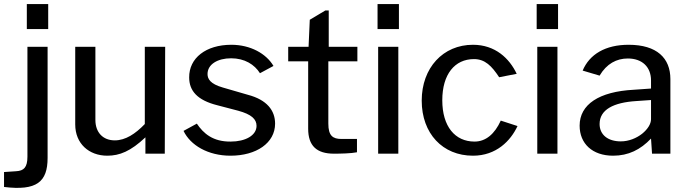

<svg xmlns="http://www.w3.org/2000/svg" viewBox="-63 -762 3408 952"><path d="M-43 165C119 185 173 140 173 21V-530H73V15C73 68 55 85 17 87L-43 91ZM70 -618H176V-742H70Z M506 -66C447 -66 410 -106 410 -167V-530H310V-145C310 -50 378 10 469 10C530 10 585 -12 658 -81V0H754L756 -530H655V-147C608 -98 559 -66 506 -66Z M1226 -399 1293 -435C1257 -496 1179 -540 1084 -540C958 -540 874 -474 875 -378C875 -312 915 -265 1015 -240L1118 -213C1184 -195 1209 -171 1209 -138C1209 -90 1153 -60 1081 -60C993 -59 946 -100 913 -149L847 -113C881 -42 968 10 1080 10C1208 10 1301 -53 1301 -149C1301 -214 1261 -267 1166 -292L1042 -328C979 -346 966 -371 966 -395C966 -443 1016 -473 1083 -473C1150 -473 1199 -442 1226 -399Z M1709 -458V-530H1567V-710H1550L1473 -664L1467 -530H1366V-458H1465V-124C1465 -39 1507 0 1593 0C1623 0 1678 -1 1707 -7V-73H1630C1587 -73 1565 -89 1565 -149V-458Z M1912 -530H1812V0H1912ZM1915 -742H1809V-618H1915Z M2282 -540C2134 -540 2028 -426 2028 -263C2028 -100 2132 10 2282 10C2398 10 2469 -64 2503 -137L2420 -164C2390 -98 2346 -60 2290 -60C2193 -60 2130 -135 2130 -265C2130 -394 2192 -469 2287 -469C2342 -469 2375 -435 2412 -379L2499 -396C2463 -472 2393 -540 2282 -540Z M2701 -530H2601V0H2701ZM2704 -742H2598V-618H2704Z M3165 -75 3170 0H3261V-370C3261 -474 3194 -540 3054 -540C2939 -540 2860 -493 2826 -412L2910 -387C2945 -446 2994 -472 3050 -472C3121 -472 3165 -430 3165 -363V-323L3080 -317C2907 -308 2811 -244 2811 -139C2811 -50 2874 10 2977 10C3053 10 3113 -20 3165 -75ZM3093 -261 3165 -266V-171C3165 -147 3148 -121 3121 -99C3093 -77 3055 -61 3015 -61C2951 -61 2910 -94 2910 -147C2910 -218 2978 -254 3093 -261Z"/></svg>

Font: Bisquit Text
Style: Regular
Weight: 400
Version: Version 1.004;Glyphs 3.2.3 (3260)